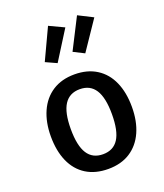

<svg xmlns="http://www.w3.org/2000/svg" viewBox="-157 -970 930 1088"><g transform="rotate(-20 307.5 -426.5)"><path d="M552.3 -271.8Q552.3 -185.6 523.6 -121.3Q494.9 -56.9 440 -21.5Q385.1 13.8 307.7 13.8Q229.7 13.8 174.9 -20.5Q120 -54.9 91.5 -119Q63.1 -183.1 63.1 -270.8Q63.1 -355.4 91.8 -420Q120.5 -484.6 175.6 -520.3Q230.8 -555.9 308.2 -555.9Q386.2 -555.9 441 -521Q495.9 -486.2 524.1 -422.3Q552.3 -358.5 552.3 -271.8ZM183.6 -270.8Q183.6 -170.8 214.4 -122.8Q245.1 -74.9 307.7 -74.9Q370.3 -74.9 401 -122.8Q431.8 -170.8 431.8 -271.8Q431.8 -371.3 401 -419Q370.3 -466.7 308.2 -466.7Q245.6 -466.7 214.6 -418.7Q183.6 -370.8 183.6 -270.8ZM241.5 -648.2 174.9 -678.5 262.6 -865.6 351.8 -823.6ZM407.7 -646.7 342.6 -679.5 437.4 -865.6 525.6 -821Z"/></g></svg>

Font: Fira Code Fixed Medium
Style: Regular
Weight: 500
Monospace: yes
Designer: Carrois Corporate, Edenspiekermann AG, Nikita Prokopov
Foundry: Carrois Corporate, Edenspiekermann AG, Nikita Prokopov
Version: Version 5.002